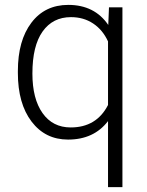

<svg xmlns="http://www.w3.org/2000/svg" viewBox="-20 -558 598 781"><path d="M52.7 -269Q52.7 -393.1 107.7 -465.6Q162.6 -538.1 257.8 -538.1Q364.7 -538.1 420.4 -456.5L423.3 -528.3H478V203.1H419.4V-65.4Q361.8 9.8 256.8 9.8Q164.1 9.8 108.4 -63.5Q52.7 -136.7 52.7 -261.2ZM111.8 -258.8Q111.8 -156.2 153.1 -97.9Q194.3 -39.6 267.6 -39.6Q372.6 -39.6 419.4 -130.9V-389.6Q397.5 -437 358.6 -462.6Q319.8 -488.3 268.6 -488.3Q194.8 -488.3 153.3 -429.9Q111.8 -371.6 111.8 -258.8Z"/></svg>

Font: Shabnam Thin FD
Style: Thin-FD
Weight: 100
Foundry: DejaVu fonts team - Redesigned by Saber Rastikerdar - Based on Vazir font
Version: Version 5.0.0